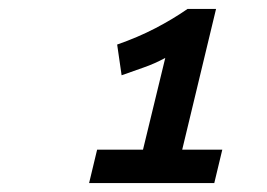

<svg xmlns="http://www.w3.org/2000/svg" viewBox="-20 -841 600 431"><path d="M180 -430 198 -505H301L351 -711Q327 -698 302.5 -689.5Q278 -681 253 -672L243 -741Q289 -757 328.5 -777.5Q368 -798 401 -821H465L389 -505H479L461 -430Z"/></svg>

Font: Ubuntu Sans Mono Medium
Style: Italic
Weight: 500
Italic angle: -13.5°
Monospace: yes
Designer: Dalton Maag Ltd
Foundry: Dalton Maag Ltd
Version: Version 1.006